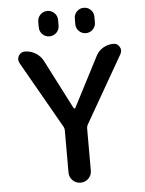

<svg xmlns="http://www.w3.org/2000/svg" viewBox="-61 -1011 786 1038"><g transform="rotate(-5 331.5 -492.0)"><path d="M181.6 -877.9V-908.2Q181.6 -930.7 197.3 -946.3Q212.9 -961.9 235.4 -961.9Q257.8 -961.9 273.4 -946.3Q289.1 -930.7 289.1 -908.2V-877.9Q289.1 -855.5 273.4 -839.8Q257.8 -824.2 235.4 -824.2Q212.9 -824.2 197.3 -839.8Q181.6 -855.5 181.6 -877.9ZM379.9 -877V-908.2Q379.9 -930.7 395.5 -946.3Q411.1 -961.9 433.1 -961.9Q455.1 -961.9 470.7 -946.3Q486.3 -930.7 486.3 -908.2V-877Q486.3 -855.5 470.7 -839.8Q455.1 -824.2 433.1 -824.2Q411.1 -824.2 395.5 -839.8Q379.9 -855.5 379.9 -877ZM331.1 -426.8Q333 -423.8 335.9 -423.8Q338.9 -423.8 340.8 -426.8L479.5 -695.3Q493.2 -722.7 519 -738.3Q544.9 -753.9 576.2 -753.9Q597.7 -753.9 608.4 -734.4Q614.3 -725.6 614.3 -715.8Q614.3 -706.1 609.4 -696.3L399.4 -330.1Q394.5 -321.3 394.5 -311.5V-82Q394.5 -56.6 377 -39.1Q359.4 -21.5 334 -21.5Q308.6 -21.5 291 -39.1Q273.4 -56.6 273.4 -82V-311.5Q273.4 -321.3 268.6 -330.1L60.5 -695.3Q55.7 -705.1 55.7 -714.8Q55.7 -724.6 61.5 -734.4Q72.3 -753.9 95.7 -753.9Q126 -753.9 152.8 -737.8Q179.7 -721.7 194.3 -693.4Z"/></g></svg>

Font: Gen Jyuu GothicX Medium
Style: Regular
Weight: 500
Designer: Ryoko NISHIZUKA (kana &amp; ideographs); Paul D. Hunt (Latin, Greek &amp; Cyrillic); Wenlong ZHANG (bopomofo); Sandoll C
Version: Version 1.058.20140828